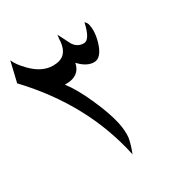

<svg xmlns="http://www.w3.org/2000/svg" viewBox="-174 -835 896 946"><g transform="rotate(-30 274.0 -361.5)"><path d="M442.9 -668.9Q452.6 -624 434.1 -565.4Q423.8 -533.2 408.2 -515.6Q392.6 -498 372.1 -498Q330.1 -498 289.6 -542Q275.9 -474.6 199.2 -474.6H192.4Q192.4 -474.6 190.9 -474.6Q210.4 -449.7 230.5 -414.6Q250.5 -379.4 271 -333.5Q291.5 -287.6 305.2 -249Q318.8 -210.4 325.7 -178.7Q331.1 -153.8 332.5 -132.6Q334 -111.3 332.5 -93.8Q330.6 -80.6 325 -60.1Q319.3 -39.6 308.1 -10.3Q239.3 -334.5 -9.3 -597.7L18.1 -712.9Q24.9 -696.3 37.4 -679.4Q49.8 -662.6 68.4 -643.6Q125.5 -584.5 189 -584.5Q231.9 -584.5 253.4 -606.2Q274.9 -627.9 278.8 -670.4Q278.3 -675.8 279.5 -684.3Q280.8 -692.9 282.2 -706.1L318.8 -634.3V-634.8Q338.9 -604 374.5 -604Q409.2 -604 428.2 -692.4Q439.9 -683.1 442.9 -668.9Z"/></g></svg>

Font: XB Khoramshahr
Style: Oblique
Weight: 400
Italic angle: 12°
Designer: Behnam
Foundry: Irmug
Version: Version 8.005 2009